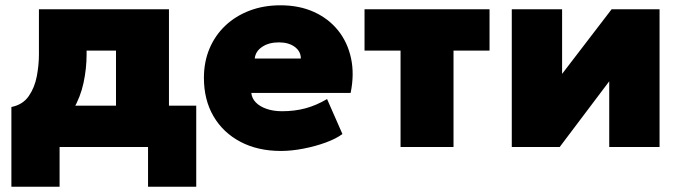

<svg xmlns="http://www.w3.org/2000/svg" viewBox="-20 -555 2573 725"><path d="M418 0V-364H307V-349Q307 -296.5 295.5 -242.5Q284 -188.5 256 -140.5Q228 -92.5 179.5 -58Q131 -23.5 57 -10L23 -151Q66 -159.5 88.5 -192Q111 -224.5 119 -267.2Q127 -310 127 -349V-520H618V0ZM23 150V-151L120 -145L152 -156H721V150H539V0H205V150Z M1041 15Q953.5 15 888 -19.5Q822.5 -54 786.2 -116Q750 -178 750 -261Q750 -321.5 771.2 -371.8Q792.5 -422 831.2 -458.5Q870 -495 922.8 -515Q975.5 -535 1039 -535Q1110 -535 1165.2 -510Q1220.5 -485 1256.5 -440.2Q1292.5 -395.5 1305.5 -335.2Q1318.5 -275 1304 -204H929Q931 -183.5 946.2 -168Q961.5 -152.5 987 -143.8Q1012.5 -135 1045 -135Q1092.5 -135 1133.5 -146Q1174.5 -157 1215 -181L1273 -49Q1250 -31.5 1210.5 -17Q1171 -2.5 1126 6.2Q1081 15 1041 15ZM942 -334H1116Q1116 -361 1093 -378Q1070 -395 1033 -395Q995 -395 969.8 -378Q944.5 -361 942 -334Z M1492.5 0V-364H1356.5V-520H1828.5V-364H1692.5V0Z M1912.5 0V-520H2102.5V-276L2289.5 -520H2470.5V0H2280.5V-248L2093.5 0Z"/></svg>

Font: Geologica Cursive Black
Style: Regular
Weight: 900
Designer: Sindre Bremnes, Frode Helland
Foundry: Monokrom Skriftforlag AS
Version: Version 1.010;gftools[0.9.28]